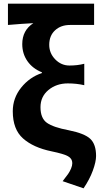

<svg xmlns="http://www.w3.org/2000/svg" viewBox="-20 -818 561 1049"><path d="M436.5 210.9 322.3 171.9Q343.8 144.5 352.5 131.8Q361.3 119.1 368.2 103Q375 86.9 375 73.2Q375 48.8 351.6 35.6Q328.1 22.5 261.7 8.8Q162.1 -11.7 106 -61.5Q49.8 -111.3 49.8 -210Q49.8 -282.2 95.7 -339.4Q141.6 -396.5 209 -418.9V-422.9Q158.2 -443.4 129.9 -483.9Q101.6 -524.4 101.6 -577.1Q101.6 -652.3 162.1 -691.4Q102.5 -688.5 23.4 -681.6V-797.9H494.1V-681.6H362.3Q312.5 -681.6 280.8 -652.3Q249 -623 249 -573.2Q249 -527.3 281.7 -493.7Q314.5 -460 359.4 -460Q404.3 -460 440.4 -469.7V-352.5Q398.4 -362.3 350.6 -362.3Q288.1 -362.3 244.6 -326.2Q201.2 -290 201.2 -232.4Q201.2 -171.9 236.3 -147Q271.5 -122.1 355.5 -106.4Q442.4 -88.9 473.6 -59.1Q504.9 -29.3 504.9 34.2Q504.9 65.4 487.3 113.8Q469.7 162.1 436.5 210.9Z"/></svg>

Font: Gen Shin Gothic Bold
Style: Bold
Weight: 700
Designer: [Source Han Sans]
Ryoko NISHIZUKA  (kana & ideographs); Paul D. Hunt (Latin, Greek & Cyrillic); Wenlong ZHANG  (bopomofo
Version: Version 1.002.20150607